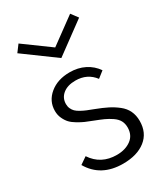

<svg xmlns="http://www.w3.org/2000/svg" viewBox="-182 -798 781 895"><g transform="rotate(-30 209.0 -350.5)"><path d="M210.4 14.6Q91.8 14.6 38.1 -77.6L75.7 -103.5Q120.6 -35.6 205.6 -35.6Q251.5 -35.6 282 -57.9Q312.5 -80.1 312.5 -122.1Q312.5 -142.6 304 -158.4Q295.4 -174.3 276.4 -187.3Q257.3 -200.2 239 -208.5Q220.7 -216.8 189 -229Q166 -237.8 151.4 -244.1Q136.7 -250.5 116.9 -262.2Q97.2 -273.9 85.7 -286.1Q74.2 -298.3 65.7 -316.9Q57.1 -335.4 57.1 -357.4Q57.1 -410.2 99.1 -444.8Q141.1 -479.5 206.5 -479.5Q250.5 -479.5 286.1 -461.7Q321.8 -443.8 344.2 -411.1L310.1 -384.3Q273.9 -432.6 210 -432.6Q168 -432.6 142.8 -412.4Q117.7 -392.1 117.7 -359.4Q117.7 -345.7 122.8 -334.7Q127.9 -323.7 135.7 -315.9Q143.6 -308.1 158.2 -300Q172.9 -292 186 -286.6Q199.2 -281.2 221.2 -272.9Q258.3 -258.8 283.4 -246.1Q308.6 -233.4 331.3 -215.6Q354 -197.8 365.2 -174.1Q376.5 -150.4 376.5 -120.1Q376.5 -56.2 331.5 -20.8Q286.6 14.6 210.4 14.6ZM206.5 -556.2 40 -678.2 67.4 -714.8 206.5 -613.3 345.2 -714.8 372.6 -678.2Z"/></g></svg>

Font: Spartan MB
Style: Regular
Weight: 400
Designer: Matt Bailey, Mirko Velimirovic
Foundry: Matt Bailey
Version: Version 1.005